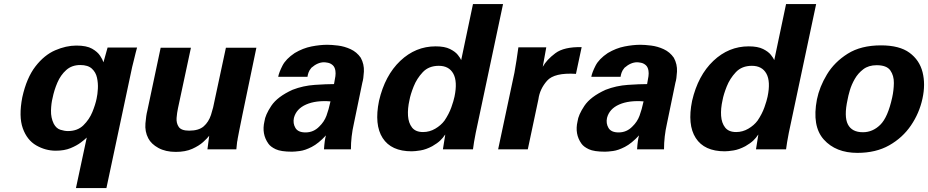

<svg xmlns="http://www.w3.org/2000/svg" viewBox="-20 -742 4611 954"><path d="M514.6 -505.9H661.1Q660.2 -500 654.3 -480.5Q649.4 -460.9 644.5 -440.4Q639.6 -419.9 636.7 -409.2L508.8 192.4H357.4L411.1 -58.6Q401.4 -48.8 381.3 -33.7Q361.3 -18.6 330.6 -5.9Q299.8 6.8 256.8 6.8Q206.1 6.8 160.2 -19.5Q114.3 -45.9 93.3 -104.5Q72.3 -163.1 90.8 -258.8Q112.3 -355.5 156.2 -412.1Q200.2 -468.8 254.4 -492.2Q308.6 -515.6 359.4 -515.6Q410.2 -515.6 437.5 -500Q464.8 -484.4 477.5 -464.8Q490.2 -445.3 493.2 -434.6L494.1 -432.6ZM241.2 -254.9Q234.4 -228.5 233.4 -192.9Q232.4 -157.2 247.1 -127Q259.8 -103.5 280.3 -97.2Q300.8 -90.8 317.4 -90.8Q365.2 -90.8 394.5 -119.6Q423.8 -148.4 439 -185.5Q454.1 -222.7 460 -252Q464.8 -273.4 466.3 -301.3Q467.8 -329.1 461.9 -356Q456.1 -382.8 436.5 -400.9Q417 -418.9 378.9 -418.9Q336.9 -418.9 309.1 -394Q281.2 -369.1 265.1 -331.5Q249 -293.9 241.2 -254.9Z M778.3 -504.9H928.7L864.3 -204.1Q859.4 -181.6 857.4 -155.8Q855.5 -129.9 868.2 -111.3Q880.9 -92.8 919.9 -92.8Q967.8 -92.8 992.2 -114.3Q1016.6 -135.7 1028.3 -170.9Q1040 -206.1 1047.9 -250L1102.5 -504.9H1253.9L1184.6 -171.9Q1173.8 -119.1 1168.5 -92.3Q1163.1 -65.4 1161.1 -53.7Q1160.2 -47.9 1159.7 -43.9Q1159.2 -40 1158.2 -37.1Q1157.2 -26.4 1156.2 -18.1Q1155.3 -9.8 1154.3 0H1010.7L1019.5 -67.4Q1009.8 -54.7 989.3 -36.1Q968.8 -17.6 935.1 -2.4Q901.4 12.7 853.5 12.7Q802.7 12.7 767.1 -6.8Q731.4 -26.4 716.8 -54.7Q699.2 -87.9 702.6 -128.9Q706.1 -169.9 711.9 -191.4Z M1723.6 0H1589.8Q1592.8 -46.9 1599.6 -69.3Q1562.5 -29.3 1529.3 -12.2Q1496.1 4.9 1470.2 8.3Q1444.3 11.7 1430.7 11.7Q1376 11.7 1350.1 -0.5Q1324.2 -12.7 1313.5 -28.3Q1279.3 -76.2 1293.9 -138.7Q1297.9 -170.9 1328.1 -216.3Q1358.4 -261.7 1433.6 -295.9Q1486.3 -316.4 1544.4 -320.3Q1602.5 -324.2 1639.6 -324.2Q1644.5 -348.6 1646.5 -363.3Q1648.4 -377.9 1646.5 -390.6Q1643.6 -409.2 1632.8 -418.5Q1622.1 -427.7 1609.4 -430.2Q1596.7 -432.6 1589.8 -432.6Q1558.6 -432.6 1527.3 -405.3Q1516.6 -392.6 1512.7 -380.9Q1508.8 -369.1 1507.8 -360.4H1362.3Q1366.2 -381.8 1383.3 -415.5Q1400.4 -449.2 1444.3 -478.5Q1485.4 -502.9 1527.8 -511.2Q1570.3 -519.5 1606.4 -519.5Q1627.9 -519.5 1659.7 -515.6Q1691.4 -511.7 1722.2 -497.6Q1752.9 -483.4 1772.5 -455.1Q1790 -422.9 1788.1 -386.2Q1786.1 -349.6 1780.3 -331.1L1738.3 -127.9Q1723.6 -63.5 1723.6 0ZM1622.1 -238.3Q1549.8 -244.1 1501 -222.7Q1452.1 -201.2 1440.4 -156.2Q1434.6 -128.9 1447.8 -106.4Q1460.9 -84 1498 -84Q1538.1 -84 1566.4 -113.3Q1590.8 -136.7 1602.1 -167Q1613.3 -197.3 1622.1 -238.3Z M2271.5 -443.4 2330.1 -721.7H2479.5L2343.8 -82Q2338.9 -58.6 2335.4 -36.6Q2332 -14.6 2330.1 0H2180.7L2192.4 -73.2Q2191.4 -72.3 2190.4 -71.3Q2181.6 -57.6 2167.5 -43.9Q2153.3 -30.3 2127.9 -15.6Q2096.7 1 2069.3 5.4Q2042 9.8 2025.4 9.8Q1923.8 9.8 1881.3 -56.2Q1838.9 -122.1 1863.3 -241.2Q1892.6 -367.2 1968.8 -439.5Q2044.9 -511.7 2144.5 -511.7Q2189.5 -511.7 2215.8 -498.5Q2242.2 -485.4 2254.9 -469.2Q2267.6 -453.1 2271.5 -443.4ZM2014.6 -245.1Q2004.9 -202.1 2007.3 -166.5Q2009.8 -130.9 2027.3 -108.4Q2044.9 -85.9 2082 -85.9Q2114.3 -85.9 2142.6 -102.5Q2170.9 -119.1 2188.5 -142.6Q2210.9 -175.8 2222.7 -209Q2234.4 -242.2 2238.3 -261.7Q2253.9 -336.9 2232.4 -376Q2210.9 -415 2160.2 -415Q2110.4 -415 2080.6 -383.3Q2050.8 -351.6 2035.2 -312Q2019.5 -272.5 2014.6 -245.1Z M2455.1 0 2536.1 -380.9Q2540 -402.3 2546.4 -442.4Q2552.7 -482.4 2555.7 -506.8H2694.3L2676.8 -410.2Q2696.3 -445.3 2739.3 -477.5Q2782.2 -509.8 2870.1 -507.8L2841.8 -375Q2734.4 -381.8 2698.2 -340.8Q2662.1 -299.8 2655.3 -249L2602.5 0Z M3279.3 0H3145.5Q3148.4 -46.9 3155.3 -69.3Q3118.2 -29.3 3085 -12.2Q3051.8 4.9 3025.9 8.3Q3000 11.7 2986.3 11.7Q2931.6 11.7 2905.8 -0.5Q2879.9 -12.7 2869.1 -28.3Q2835 -76.2 2849.6 -138.7Q2853.5 -170.9 2883.8 -216.3Q2914.1 -261.7 2989.3 -295.9Q3042 -316.4 3100.1 -320.3Q3158.2 -324.2 3195.3 -324.2Q3200.2 -348.6 3202.1 -363.3Q3204.1 -377.9 3202.1 -390.6Q3199.2 -409.2 3188.5 -418.5Q3177.7 -427.7 3165 -430.2Q3152.3 -432.6 3145.5 -432.6Q3114.3 -432.6 3083 -405.3Q3072.3 -392.6 3068.4 -380.9Q3064.5 -369.1 3063.5 -360.4H2918Q2921.9 -381.8 2939 -415.5Q2956.1 -449.2 3000 -478.5Q3041 -502.9 3083.5 -511.2Q3126 -519.5 3162.1 -519.5Q3183.6 -519.5 3215.3 -515.6Q3247.1 -511.7 3277.8 -497.6Q3308.6 -483.4 3328.1 -455.1Q3345.7 -422.9 3343.8 -386.2Q3341.8 -349.6 3335.9 -331.1L3293.9 -127.9Q3279.3 -63.5 3279.3 0ZM3177.7 -238.3Q3105.5 -244.1 3056.6 -222.7Q3007.8 -201.2 2996.1 -156.2Q2990.2 -128.9 3003.4 -106.4Q3016.6 -84 3053.7 -84Q3093.8 -84 3122.1 -113.3Q3146.5 -136.7 3157.7 -167Q3168.9 -197.3 3177.7 -238.3Z M3827.1 -443.4 3885.7 -721.7H4035.2L3899.4 -82Q3894.5 -58.6 3891.1 -36.6Q3887.7 -14.6 3885.7 0H3736.3L3748 -73.2Q3747.1 -72.3 3746.1 -71.3Q3737.3 -57.6 3723.1 -43.9Q3709 -30.3 3683.6 -15.6Q3652.3 1 3625 5.4Q3597.7 9.8 3581.1 9.8Q3479.5 9.8 3437 -56.2Q3394.5 -122.1 3418.9 -241.2Q3448.2 -367.2 3524.4 -439.5Q3600.6 -511.7 3700.2 -511.7Q3745.1 -511.7 3771.5 -498.5Q3797.9 -485.4 3810.5 -469.2Q3823.2 -453.1 3827.1 -443.4ZM3570.3 -245.1Q3560.5 -202.1 3563 -166.5Q3565.4 -130.9 3583 -108.4Q3600.6 -85.9 3637.7 -85.9Q3669.9 -85.9 3698.2 -102.5Q3726.6 -119.1 3744.1 -142.6Q3766.6 -175.8 3778.3 -209Q3790 -242.2 3793.9 -261.7Q3809.6 -336.9 3788.1 -376Q3766.6 -415 3715.8 -415Q3666 -415 3636.2 -383.3Q3606.4 -351.6 3590.8 -312Q3575.2 -272.5 3570.3 -245.1Z M4039.1 -248Q4051.8 -310.5 4088.9 -372.1Q4126 -433.6 4191.9 -475.1Q4257.8 -516.6 4357.4 -516.6Q4449.2 -516.6 4499 -480Q4548.8 -443.4 4564 -383.3Q4579.1 -323.2 4563.5 -252Q4547.9 -179.7 4506.3 -118.7Q4464.8 -57.6 4398.4 -20Q4332 17.6 4240.2 17.6Q4132.8 17.6 4073.2 -48.8Q4013.7 -115.2 4039.1 -248ZM4191.4 -247.1Q4172.9 -163.1 4192.9 -124Q4212.9 -85 4267.6 -85Q4316.4 -85 4354 -122.1Q4391.6 -159.2 4413.1 -257.8Q4420.9 -293 4421.4 -329.6Q4421.9 -366.2 4403.8 -392.1Q4385.7 -418 4335.9 -418Q4295.9 -418 4269.5 -397.9Q4243.2 -377.9 4227.1 -349.6Q4210.9 -321.3 4202.6 -293Q4194.3 -264.6 4191.4 -247.1Z"/></svg>

Font: FreeUniversal
Style: BoldItalic
Weight: 700
Italic angle: -11°
Version: Version 1.001 March 22, 2017